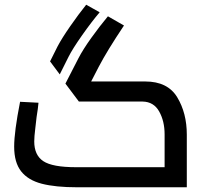

<svg xmlns="http://www.w3.org/2000/svg" viewBox="-20 -793 862 813"><path d="M40 0ZM771 -223V0H307Q215 0 157 -15Q99 -30 69.5 -67.5Q40 -105 40 -172Q40 -235 65 -362L143 -358Q141 -334 135 -298Q134 -286 129.5 -250Q125 -214 125 -194Q125 -136 163.5 -110.5Q202 -85 302 -85H677V-224Q677 -280 654 -321Q631 -362 584 -363H314L257 -439L312 -546Q331 -583 366.5 -632.5Q402 -682 437 -724L505 -685Q434 -579 398 -510L366 -448H595Q690 -448 730.5 -381Q771 -314 771 -223ZM192 -533 224 -597Q242 -631 277 -681.5Q312 -732 345 -773L402 -741Q368 -701 327.5 -643.5Q287 -586 270 -552L233 -478Z"/></svg>

Font: Cairo SemiBold
Style: Regular
Weight: 600
Designer: Mohamed Gaber, the designers of Titillium
Foundry: Kief Type Foundry
Version: Version 2.009; ttfautohint (v1.5.33-1714) -l 8 -r 50 -G 200 